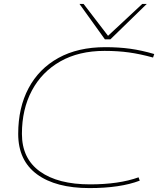

<svg xmlns="http://www.w3.org/2000/svg" viewBox="-20 -951 813 981"><path d="M437 10Q265 10 169 -60.5Q73 -131 73 -267Q73 -401 126 -500.5Q179 -600 278.5 -655Q378 -710 518 -710Q587 -710 645 -702Q703 -694 768 -675L762 -657Q697 -675 639.5 -683Q582 -691 514 -691Q383 -691 288.5 -637.5Q194 -584 143 -488.5Q92 -393 92 -267Q92 -141 184 -75Q276 -9 440 -9Q588 -9 688 -45L694 -28Q594 10 437 10ZM730 -931 544 -750H516L386 -931H407L532 -768L707 -931Z"/></svg>

Font: Georama Extended Thin
Style: Italic
Weight: 100
Width: 7
Italic angle: -9°
Designer: Jean-Baptiste Levee
Foundry: Production Type
Version: Version 1.000